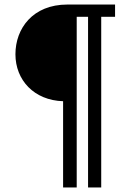

<svg xmlns="http://www.w3.org/2000/svg" viewBox="-20 -743 599 846"><path d="M487 -669V-723H277C124 -723 48 -617 48 -504C48 -390 130 -301 258 -297V83H318V-669H368V83H426V-669Z"/></svg>

Font: United Sans
Style: Regular
Weight: 400
Designer: Pablo Impallari, Rodrigo Fuenzalida (Modified by Dan O. Williams)
Version: Version 1.000;PS 001.000;hotconv 1.0.88;makeotf.lib2.5.64775